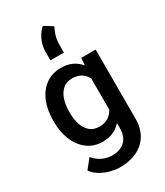

<svg xmlns="http://www.w3.org/2000/svg" viewBox="-249 -930 1065 1238"><g transform="rotate(-30 283.5 -311.5)"><path d="M40 -258.3V-268.6Q40 -349.1 65.7 -409.7Q91.3 -470.2 138.7 -504.2Q186 -538.1 251.5 -538.1Q299.8 -538.1 334.7 -521.5Q369.6 -504.9 394 -474.6L398.9 -528.3H505.9V-14.6Q505.9 56.6 475.6 106.4Q445.3 156.2 391.1 182.4Q336.9 208.5 265.6 208.5Q235.4 208.5 198.5 199.7Q161.6 190.9 127.2 171.6Q92.8 152.3 69.8 121.1L125 51.8Q153.3 85.4 187.5 101.1Q221.7 116.7 259.3 116.7Q319.3 116.7 353.8 83.5Q388.2 50.3 388.2 -12.2V-49.8Q363.3 -21.5 329.3 -5.9Q295.4 9.8 250.5 9.8Q186 9.8 138.7 -25.1Q91.3 -60.1 65.7 -120.6Q40 -181.2 40 -258.3ZM157.7 -268.6V-258.3Q157.7 -210.4 170.7 -171.1Q183.6 -131.8 210.4 -108.6Q237.3 -85.4 279.8 -85.4Q320.8 -85.4 346.9 -102.8Q373 -120.1 388.2 -148.9V-381.3Q373 -409.7 346.9 -426.5Q320.8 -443.4 280.8 -443.4Q238.3 -443.4 211.2 -419.7Q184.1 -396 170.9 -356.4Q157.7 -316.9 157.7 -268.6ZM218.8 -613.8V-678.7Q218.8 -726.1 239.7 -767.8Q260.7 -809.6 287.6 -830.6L350.6 -791.5Q336.4 -765.6 327.9 -736.8Q319.3 -708 319.3 -673.3L318.8 -613.8Z"/></g></svg>

Font: Vazirmatn FD Medium
Style: Regular
Weight: 500
Designer: Saber Rastikerdar
Foundry: Saber Rastikerdar
Version: Version 33.003